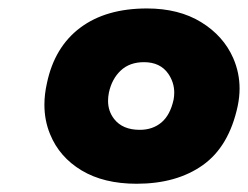

<svg xmlns="http://www.w3.org/2000/svg" viewBox="-20 -724 586 454"><path d="M303 -289.5Q225.5 -289.5 173 -321Q120.5 -352.5 98.5 -406.5Q85 -439 85 -476.5Q85 -501 91 -527.5Q109 -613 169.8 -658.5Q230.5 -704 327.5 -704Q403 -704 455.8 -671.5Q508.5 -639 531.5 -586.5Q546.5 -552 546.5 -514.5Q546.5 -494.5 542 -473Q521.5 -377.5 459.5 -333.5Q397.5 -289.5 303 -289.5ZM310.5 -417Q341 -417 361.8 -434.5Q382.5 -452 390.5 -488.5Q392 -497 392 -505Q392 -529 378 -549.5Q359 -577 320.5 -577Q286.5 -577 265.5 -557.2Q244.5 -537.5 237.5 -505Q235.5 -495 235.5 -485.5Q235.5 -461 250 -442.5Q270 -417 310.5 -417Z"/></svg>

Font: Heraclito ExtraBold
Style: Italic
Weight: 800
Italic angle: -12°
Designer: Kostas Bartsokas (font) & Cristiano Sobral (main changes)
Foundry: Kostas Bartsokas (font) & Cristiano Sobral (main changes)
Version: Version 1.00;July 8, 2020;FontCreator 13.0.0.2655 64-bit